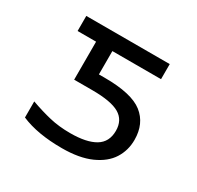

<svg xmlns="http://www.w3.org/2000/svg" viewBox="-124 -677 847 827"><g transform="rotate(30 300.0 -263.0)"><path d="M72 -25V-105Q125 -86 171.5 -75Q218 -64 274 -64Q355 -64 397.5 -89.5Q440 -115 440 -171Q440 -224 399 -248Q358 -272 264 -272H174V-461H82V-536H497V-461H255V-345H284Q418 -345 473.5 -301.5Q529 -258 529 -177Q529 -125 502.5 -83Q476 -41 419 -15.5Q362 10 275 10Q153 10 72 -25Z"/></g></svg>

Font: Noto Sans Mono UI
Style: Regular
Weight: 400
Monospace: yes
Designer: Monotype Design team
Foundry: Monotype Imaging Inc.
Version: Version 1.000